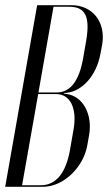

<svg xmlns="http://www.w3.org/2000/svg" viewBox="-27 -719 418 739"><path d="M366 -546C382 -636 327 -699 249 -699H116L-7 0H138C221 0 296 -80 309 -160L316 -199C330 -279 292 -348 231 -357L219 -359V-361L232 -362C287 -369 344 -424 360 -514ZM121 -363 179 -693H240C302 -693 320 -654 305 -564L293 -495C277 -405 243 -363 190 -363ZM242 -140C227 -57 191 -6 130 -6H58L120 -357H189C242 -357 271 -304 256 -220Z"/></svg>

Font: Moniqa Ita Display
Style: Italic
Weight: 400
Italic angle: -10°
Designer: Rajesh Rajput
Foundry: Rajesh Rajput
Version: Version 1.000